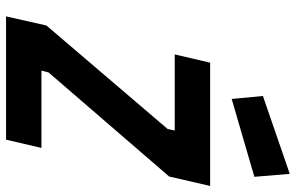

<svg xmlns="http://www.w3.org/2000/svg" viewBox="-196 -806 1002 651"><g transform="rotate(90 305.5 -481.0)"><path d="M423 -572 418 -548 67 -137 36 0H454L482 -120H220L226 -144L579 -553L611 -692H193L165 -572ZM580 -842 570 -962 306 -871 316 -765Z"/></g></svg>

Font: RazerF5
Style: Bold Italic
Weight: 700
Foundry: Razer Inc.
Version: Version 2